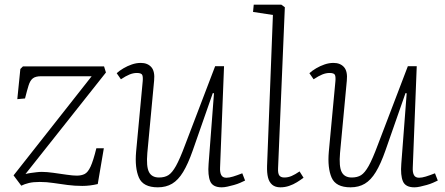

<svg xmlns="http://www.w3.org/2000/svg" viewBox="-20 -787 1904 821"><path d="M78 -503H425L433 -477L89 -43Q101 -46 112.5 -47.5Q124 -49 136 -50.5Q148 -52 159 -52Q180 -52 208.5 -48Q237 -44 264.5 -40Q292 -36 308 -36Q328 -36 342 -43Q356 -50 367.5 -75Q379 -100 392 -153H424L398 0Q364 8 332 8Q300 8 269 4Q238 0 208.5 -4.5Q179 -9 150 -9Q122 -9 103.5 -4.5Q85 0 71 7L38 -37L372 -461H156Q132 -461 120.5 -452Q109 -443 102.5 -422.5Q96 -402 87 -366L54 -363L67 -492Z M479 -474Q491 -485 508 -495Q525 -505 544 -511.5Q563 -518 582 -518Q611 -518 627 -500Q643 -482 639 -442L610 -133Q605 -75 617 -51.5Q629 -28 660 -28Q684 -28 700 -38Q716 -48 732.5 -77.5Q749 -107 771 -166L900 -504H938L921 -70Q920 -50 926 -38.5Q932 -27 948 -27Q960 -27 976.5 -32Q993 -37 1016 -46L1028 -15Q1020 -11 1007.5 -5.5Q995 0 980.5 4Q966 8 952.5 11Q939 14 928 14Q890 14 879 -11.5Q868 -37 872 -87L895 -388L890 -389L804 -143Q784 -86 763 -51.5Q742 -17 716 -1.5Q690 14 655 14Q592 14 574 -27.5Q556 -69 562 -138L590 -437Q592 -457 588.5 -466Q585 -475 565 -475Q550 -475 534 -468.5Q518 -462 497 -448Z M1147 -723 1062 -736 1065 -767H1183L1198 -756L1169 -67Q1168 -45 1174.5 -36.5Q1181 -28 1196 -28Q1212 -28 1227 -34.5Q1242 -41 1261 -54L1278 -27Q1266 -18 1250 -8Q1234 2 1216 8Q1198 14 1179 14Q1157 14 1144 3Q1131 -8 1126 -28Q1121 -48 1122 -78Z M1303 -474Q1315 -485 1332 -495Q1349 -505 1368 -511.5Q1387 -518 1406 -518Q1435 -518 1451 -500Q1467 -482 1463 -442L1434 -133Q1429 -75 1441 -51.5Q1453 -28 1484 -28Q1508 -28 1524 -38Q1540 -48 1556.5 -77.5Q1573 -107 1595 -166L1724 -504H1762L1745 -70Q1744 -50 1750 -38.5Q1756 -27 1772 -27Q1784 -27 1800.5 -32Q1817 -37 1840 -46L1852 -15Q1844 -11 1831.5 -5.5Q1819 0 1804.5 4Q1790 8 1776.5 11Q1763 14 1752 14Q1714 14 1703 -11.5Q1692 -37 1696 -87L1719 -388L1714 -389L1628 -143Q1608 -86 1587 -51.5Q1566 -17 1540 -1.5Q1514 14 1479 14Q1416 14 1398 -27.5Q1380 -69 1386 -138L1414 -437Q1416 -457 1412.5 -466Q1409 -475 1389 -475Q1374 -475 1358 -468.5Q1342 -462 1321 -448Z"/></svg>

Font: Literata 18pt ExtraLight
Style: Italic
Weight: 250
Italic angle: -2°
Designer: Latin by Veronika Burian and Jose Scaglione. Greek by Irene Vlachou. Cyrillic by Vera Evstafieva
Foundry: TypeTogether
Version: Version 3.103;gftools[0.9.29]